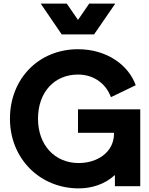

<svg xmlns="http://www.w3.org/2000/svg" viewBox="-20 -1029 826 1061"><path d="M415 12C486 12 559 -10 615 -62V0H755V-425H411V-295H610V-291C610 -187 517 -128 415 -128C283 -128 190 -227 190 -373C190 -518 279 -617 411 -617C501 -617 567 -564 593 -492L730 -558C691 -668 572 -757 411 -757C195 -757 35 -595 35 -373C35 -152 201 12 415 12ZM205 -1009 321 -839H500L617 -1009H473L411 -919L349 -1009Z"/></svg>

Font: Mluvka ExtraBold
Style: Regular
Weight: 800
Designer: Modified by Jiří Krblich, Original typeface by Gumpita Rahayu
Foundry: Gumpita Rahayu & Jiří Krblich
Version: Version 2.000;Glyphs 3.1.1 (3134)